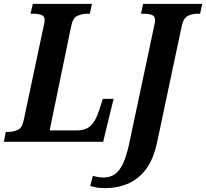

<svg xmlns="http://www.w3.org/2000/svg" viewBox="-40 -734 1067 994"><path d="M-20 0 -10 -51H2Q29 -51 52 -61.5Q75 -72 83 -113L185 -594Q188 -605 189.5 -614Q191 -623 191 -629Q191 -651 174 -657Q157 -663 130 -663H118L130 -714H436L425 -663H413Q385 -663 361 -652Q337 -641 329 -601L217 -59H358Q406 -59 431.5 -85Q457 -111 474 -165L492 -222H548L494 0ZM504 240Q479 240 461.5 237Q444 234 427 229L441 176Q452 180 468 182.5Q484 185 497 185Q527 185 551.5 170Q576 155 595.5 115.5Q615 76 630 4L759 -604Q763 -619 763 -629Q763 -651 745.5 -657Q728 -663 702 -663H690L701 -714H1007L996 -663H985Q956 -663 933 -652Q910 -641 901 -600L773 4Q755 89 716.5 141Q678 193 623.5 216.5Q569 240 504 240Z"/></svg>

Font: Noto Serif Condensed
Style: Bold Italic
Weight: 700
Width: 3
Italic angle: -12°
Designer: Monotype Design Team
Foundry: Monotype Imaging Inc.
Version: Version 2.014